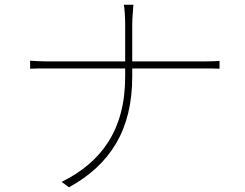

<svg xmlns="http://www.w3.org/2000/svg" viewBox="-20 -777 1040 816"><path d="M542 -516V-675C542 -702 547 -749 547 -757H506C509 -749 512 -702 512 -675V-516H182C151 -516 119 -518 108 -519V-485C119 -486 151 -486 183 -486H512V-451C512 -224 410 -87 242 -4L273 19C450 -78 542 -227 542 -451V-486H848C871 -486 902 -486 913 -485V-518C902 -517 870 -516 849 -516Z"/></svg>

Font: SSpoqa Han Sans Neo Thin
Style: Regular
Weight: 100
Designer: [Spoqa Han Sans Neo] Dong-huui Kim  Younghwa Kang  Yujin Lee  [Noto Sans] Ryoko NISHIZUKA  (kana & ideographs); Paul D. 
Foundry: Spoqa (http://www.spoqa-han-sans.com)
Version: Version 1.000